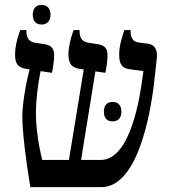

<svg xmlns="http://www.w3.org/2000/svg" viewBox="-20 -771 703 791"><path d="M151 -670C173 -670 188 -683 188 -711C188 -737 173 -751 151 -751C130 -751 115 -737 115 -711C115 -682 130 -670 151 -670ZM105 0H397C559 0 607 -348 618 -458L626 -530C630 -565 618 -588 589 -591L551 -596C525 -599 518 -620 518 -641V-647H492C475 -595 471 -572 471 -547C471 -505 483 -489 519 -485L571 -478L568 -459C558 -377 519 -112 395 -112H314L373 -477L414 -471C418 -490 423 -518 423 -542C423 -566 416 -584 383 -589L344 -595C320 -599 308 -613 308 -641V-647H283C269 -607 262 -575 262 -547C262 -507 276 -492 310 -487L325 -485L264 -112H154C135 -189 128 -256 128 -306C128 -359 136 -421 147 -478L194 -471C198 -490 203 -518 203 -542C203 -564 198 -584 163 -589L124 -595C101 -599 89 -613 89 -641V-647H63C48 -605 42 -573 42 -547C42 -505 56 -493 89 -487L102 -485C86 -425 72 -343 72 -290C72 -233 86 -111 105 0ZM408 -311C408 -283 422 -271 444 -271C466 -271 480 -284 480 -311C480 -338 466 -351 444 -351C422 -351 408 -338 408 -311Z"/></svg>

Font: Noto Serif Hebrew SemiCondensed Medium
Style: Regular
Weight: 500
Width: 4
Designer: Monotype Design Team
Foundry: Monotype Imaging Inc.
Version: Version 2.004